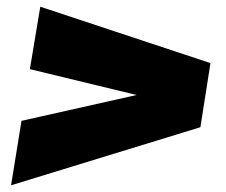

<svg xmlns="http://www.w3.org/2000/svg" viewBox="-20 -599 674 572"><path d="M577 -220 13 -47 44 -239 387 -316 69 -393 100 -579 607 -411Z"/></svg>

Font: Georama Expanded Black
Style: Italic
Weight: 900
Width: 7
Italic angle: -9°
Designer: Jean-Baptiste Levee
Foundry: Production Type
Version: Version 1.000